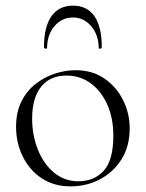

<svg xmlns="http://www.w3.org/2000/svg" viewBox="-20 -648 517 681"><path d="M230 13Q171 13 127.5 -16Q84 -45 60.5 -93.5Q37 -142 37 -198Q37 -250 56 -288Q75 -326 106.5 -350.5Q138 -375 175 -387Q212 -399 248 -399Q308 -399 351 -369Q394 -339 417 -292Q440 -245 440 -193Q440 -129 411 -83Q382 -37 334.5 -12Q287 13 230 13ZM258 -5Q314 -5 348 -42.5Q382 -80 382 -167Q382 -228 361 -276Q340 -324 302.5 -352Q265 -380 215 -380Q158 -380 126 -340.5Q94 -301 94 -227Q94 -168 114.5 -117Q135 -66 172 -35.5Q209 -5 258 -5ZM147 -477Q147 -475 141.5 -475.5Q136 -476 136 -480Q136 -553 162.5 -590.5Q189 -628 239 -628Q289 -628 315 -590.5Q341 -553 341 -480Q341 -476 335.5 -475.5Q330 -475 330 -477Q330 -524 303.5 -555Q277 -586 239 -586Q199 -586 173 -555Q147 -524 147 -477Z"/></svg>

Font: Cormorant Garamond Light Light
Style: Regular
Weight: 300
Version: Version 4.001